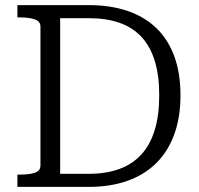

<svg xmlns="http://www.w3.org/2000/svg" viewBox="-20 -730 776 750"><path d="M48 -662V-710H327Q411 -710 477.5 -687.5Q544 -665 590 -621Q636 -577 660.5 -511Q685 -445 685 -358Q685 -271 660.5 -204.5Q636 -138 590 -92.5Q544 -47 477.5 -23.5Q411 0 327 0H48V-48H59Q93 -48 115.5 -55Q138 -62 138 -84V-626Q138 -647 115.5 -654.5Q93 -662 59 -662ZM326 -659H215V-51H326Q395 -51 446.5 -70Q498 -89 532.5 -127Q567 -165 584.5 -222.5Q602 -280 602 -358Q602 -435 584.5 -492Q567 -549 532.5 -586Q498 -623 446.5 -641Q395 -659 326 -659Z"/></svg>

Font: Roboto Serif SemiCondensed Light
Style: Regular
Weight: 300
Width: 4
Designer: Greg Gazdowicz
Foundry: Commercial Type
Version: Version 1.007